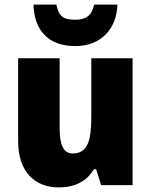

<svg xmlns="http://www.w3.org/2000/svg" viewBox="-20 -807 658 837"><path d="M492 -787H390C380 -735 350 -721 308 -721C258 -721 236 -734 226 -787H126C129 -672 194 -606 308 -606C417 -606 488 -677 492 -787ZM558 -553H378V-300C378 -197 364 -138 297 -138C256 -138 240 -176 240 -249V-553H59V-193C59 -56 133 10 237 10C302 10 357 -14 389 -69H399L421 0H558Z"/></svg>

Font: Noto Sans Khmer SemiCondensed Black
Style: Regular
Weight: 900
Width: 4
Designer: Danh Hong and the Monotype Design Team
Foundry: Monotype Imaging Inc.
Version: Version 2.004